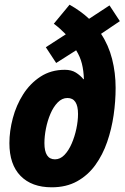

<svg xmlns="http://www.w3.org/2000/svg" viewBox="-20 -787 533 817"><path d="M200 10Q115 10 67.5 -38.5Q20 -87 20 -178Q20 -229 34.5 -284Q49 -339 78.5 -385.5Q108 -432 152.5 -461Q197 -490 256 -490Q284 -490 303 -478Q322 -466 335 -450H337Q336 -486 328.5 -516Q321 -546 304 -573L219 -519L175 -586L260 -641Q249 -652 236.5 -663.5Q224 -675 209 -686L276 -767Q299 -754 320 -739Q341 -724 359 -707L446 -764L490 -697L410 -643Q442 -595 457 -536Q472 -477 472 -413Q472 -356 463.5 -297Q455 -238 436 -183Q417 -128 385.5 -84.5Q354 -41 308 -15.5Q262 10 200 10ZM214 -109Q236 -109 254 -127.5Q272 -146 285 -176Q298 -206 305 -239.5Q312 -273 312 -302Q312 -370 267 -370Q244 -370 225.5 -351Q207 -332 194.5 -302.5Q182 -273 175.5 -240Q169 -207 169 -178Q169 -109 214 -109Z"/></svg>

Font: Noto Sans Condensed ExtraBold
Style: Italic
Weight: 800
Width: 3
Italic angle: -12°
Designer: Monotype Design Team
Foundry: Monotype Imaging Inc.
Version: Version 2.013; ttfautohint (v1.8.4.7-5d5b)